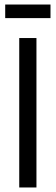

<svg xmlns="http://www.w3.org/2000/svg" viewBox="-20 -828 246 848"><path d="M65 0V-660H141V0ZM3 -748V-808H203V-748Z"/></svg>

Font: Bricolage Grotesque 72pt Light
Style: Regular
Weight: 300
Designer: Mathieu Triay
Foundry: Atelier Triay
Version: Version 1.001;gftools[0.9.33.dev8+g029e19f]